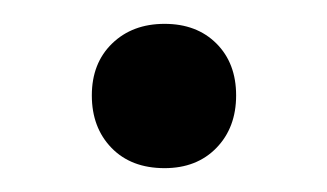

<svg xmlns="http://www.w3.org/2000/svg" viewBox="-20 -347 274 161"><path d="M57 -267Q57 -294 74 -310.5Q91 -327 118 -327Q145 -327 161.5 -310.5Q178 -294 178 -267Q178 -240 161.5 -223Q145 -206 118 -206Q90 -206 73.5 -223Q57 -240 57 -267Z"/></svg>

Font: SN Pro
Style: Regular
Weight: 400
Designer: Tobias Whetton
Foundry: Supernotes
Version: Version 1.003